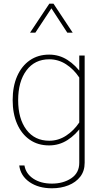

<svg xmlns="http://www.w3.org/2000/svg" viewBox="-20 -785 567 1043"><path d="M375 -607.4 270.5 -765.1H248L143.1 -607.4H171.9L259.3 -739.7L345.7 -607.4ZM262.2 237.8Q311.5 237.8 351.8 221.7Q392.1 205.6 416 174.8Q439.9 144 439.9 99.1V-483.4H410.6V-391.6V99.1Q410.6 154.3 367.2 183.3Q323.7 212.4 262.2 212.4Q201.2 212.4 160.6 185.3Q120.1 158.2 112.8 113.8H84.5Q91.8 170.4 140.4 204.1Q189 237.8 262.2 237.8ZM48.8 -241.2Q48.8 -167.5 73 -112.1Q97.2 -56.6 141.6 -25.9Q186 4.9 246.6 4.9Q301.3 4.9 346.7 -24.2Q392.1 -53.2 426.3 -103L410.6 -119.6Q380.9 -75.2 338.9 -47.9Q296.9 -20.5 247.6 -20.5Q168.5 -20.5 123.5 -80.3Q78.6 -140.1 78.6 -240.7Q78.6 -341.8 123.5 -402.3Q168.5 -462.9 247.6 -462.9Q296.9 -462.9 338.9 -435.8Q380.9 -408.7 410.6 -363.8L426.3 -380.4Q392.1 -430.2 346.9 -459.2Q301.8 -488.3 247.1 -488.3Q186.5 -488.3 141.8 -457.3Q97.2 -426.3 73 -370.8Q48.8 -315.4 48.8 -241.2Z"/></svg>

Font: Estedad VF
Style: Regular
Weight: 100
Designer: Amin Abedi
Version: Version 7.3